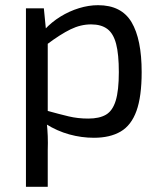

<svg xmlns="http://www.w3.org/2000/svg" viewBox="-20 -519 623 740"><path d="M358 -499Q448 -499 487 -433.5Q526 -368 526 -241Q526 -147 506 -91.5Q486 -36 445 -12Q404 12 342 12Q294 12 247 -1Q200 -14 157 -41L162 -92Q209 -79 244.5 -70.5Q280 -62 320 -62Q363 -62 388.5 -77Q414 -92 426 -131Q438 -170 438 -241Q438 -310 427.5 -350Q417 -390 393.5 -407.5Q370 -425 331 -425Q291 -425 252 -406Q213 -387 161 -348L152 -405Q179 -434 213 -455Q247 -476 284.5 -487.5Q322 -499 358 -499ZM149 -487 159 -386 164 -373V-61L160 -49Q163 -21 164 5Q165 31 164 60V201H80V-487Z"/></svg>

Font: Exo 2
Style: Regular
Weight: 400
Designer: Natanael Gama
Foundry: Natanael Gama
Version: Version 2.010